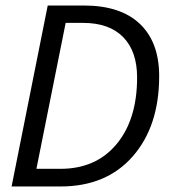

<svg xmlns="http://www.w3.org/2000/svg" viewBox="-20 -676 640 696"><path d="M22 0 153 -656H284Q417 -656 487 -589.5Q557 -523 557 -400Q557 -219 461.5 -109.5Q366 0 199 0ZM112 -64H199Q328 -64 402.5 -153.5Q477 -243 477 -395Q477 -490 426.5 -541.5Q376 -593 281 -593H218Z"/></svg>

Font: TypoPRO Source Code Pro
Style: Italic
Weight: 400
Italic angle: -11°
Monospace: yes
Designer: Paul D. Hunt, Teo Tuominen
Foundry: Adobe Systems Incorporated
Version: Version 1.030;PS 1.0;hotconv 1.0.84;makeotf.lib2.5.63406